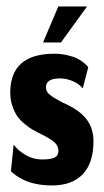

<svg xmlns="http://www.w3.org/2000/svg" viewBox="-20 -559 318 586"><path d="M111.3 -429.3H166L245.7 -539.3H158ZM138.7 7Q200.3 7 232.8 -27.5Q265.3 -62 265.3 -128Q265.3 -168.7 242.5 -197Q219.7 -225.3 171 -246Q166.3 -249 157.2 -253.8Q148 -258.7 142.8 -262Q137.7 -265.3 131.7 -270Q125.7 -274.7 123 -280.3Q120.3 -286 120.3 -293Q120.3 -319.7 163 -319.7Q180.7 -319.7 200.2 -312.2Q219.7 -304.7 232.7 -289.3L249.3 -353.7Q248.3 -355.3 246 -358.2Q243.7 -361 234.8 -368.2Q226 -375.3 215.3 -380.7Q204.7 -386 185.8 -390.5Q167 -395 145.7 -395Q11.3 -395 11.3 -276Q11.3 -254 18 -234.8Q24.7 -215.7 33.3 -203.5Q42 -191.3 55.8 -180.2Q69.7 -169 78 -164.2Q86.3 -159.3 98.3 -153.3Q131.3 -137.3 144.8 -126Q158.3 -114.7 158.3 -98.7Q158.3 -83.7 146.5 -78Q134.7 -72.3 108 -72.3Q81.3 -72.3 58.3 -85.8Q35.3 -99.3 21.7 -117.7L13.3 -36.7Q19.7 -30 29.2 -23.3Q38.7 -16.7 53.7 -9.3Q68.7 -2 90.8 2.5Q113 7 138.7 7Z"/></svg>

Font: Jomhuria
Style: Regular
Weight: 400
Designer: Arabic design by Kourosh Beigpour, Latin design by Eben Sorkin, engineering by Lasse Fister and Khaled Hosney
Version: Version 1.0000